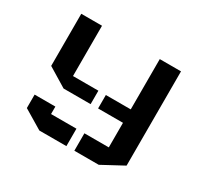

<svg xmlns="http://www.w3.org/2000/svg" viewBox="-134 -623 1058 1002"><g transform="rotate(30 395.5 -122.5)"><path d="M90 -441H215V-138H368V-57H205L90 -127ZM215 46V91H368V196H205L90 127V46ZM691 -441V127L563 196H416V91H563V-57H413V-138H563V-441Z"/></g></svg>

Font: Wallpoet
Style: Regular
Weight: 400
Designer: Lars Berggren
Foundry: Lars Berggren
Version: Version 1.000